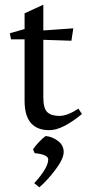

<svg xmlns="http://www.w3.org/2000/svg" viewBox="-20 -540 376 820"><path d="M165 -124Q165 -77 182 -61Q199 -45 233.5 -45Q268 -45 315 -76L330 -53Q246 16 191 16Q85 16 85 -109V-372H27L22 -398L85 -416V-483L165 -520V-410L293 -419L285 -366L165 -370ZM148 260 126 242Q147 221 166.5 191.5Q186 162 186 141Q186 120 128 114L121 98Q129 85 146 67Q163 49 175 41Q202 43 227 61.5Q252 80 252 109Q252 138 217 184.5Q182 231 148 260Z"/></svg>

Font: Buenard
Style: Regular
Weight: 400
Designer: Gustavo Ibarra
Foundry: FontFuror
Version: Version 1.001 2011